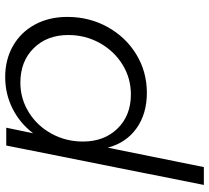

<svg xmlns="http://www.w3.org/2000/svg" viewBox="-52 -730 786 721"><g transform="rotate(90 340.5 -369.0)"><path d="M43 -229Q43 -312 81 -380.5Q119 -449 184 -488.5Q249 -528 328 -528Q407 -528 461.5 -489Q516 -450 534 -381L607 -742H674L526 0H459L480 -101Q442 -51 387 -23.5Q332 4 269 4Q203 4 151.5 -25.5Q100 -55 71.5 -108Q43 -161 43 -229ZM511 -288Q511 -368 462 -418Q413 -468 334 -468Q273 -468 222 -436.5Q171 -405 141 -351Q111 -297 111 -233Q111 -153 160.5 -103Q210 -53 290 -53Q350 -53 401 -84.5Q452 -116 481.5 -170Q511 -224 511 -288Z"/></g></svg>

Font: Gontserrat Light
Style: Italic
Weight: 300
Italic angle: -11.3°
Designer: Julieta Ulanovsky
Foundry: Julieta Ulanovsky
Version: Version 6.001